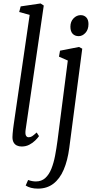

<svg xmlns="http://www.w3.org/2000/svg" viewBox="-20 -837 539 1110"><path d="M128 -86Q125 -62.5 130.2 -53Q135.5 -43.5 145 -43.5Q156.5 -43.5 165.5 -49.2Q174.5 -55 192 -71L205.5 -50Q198 -39 183.5 -24.8Q169 -10.5 149.2 -0.2Q129.5 10 105 10Q89.5 10 77.5 4.2Q65.5 -1.5 58.8 -13.5Q52 -25.5 52 -44.5Q52 -51 53 -63.8Q54 -76.5 55.8 -91.5Q57.5 -106.5 59.5 -119L151.5 -751L91 -767.5L99.5 -800L214.5 -817L233 -805ZM380.5 18Q371 91.5 348.2 144.2Q325.5 197 288.5 225.2Q251.5 253.5 199 253.5Q177.5 253.5 159.2 248.8Q141 244 128.5 235.5L142.5 203.5Q155 208 166.2 210Q177.5 212 187.5 212Q220 212 241.8 192.2Q263.5 172.5 277 138.8Q290.5 105 298.5 62.8Q306.5 20.5 312.5 -24.5L372 -487L321 -509.5L327 -544L437 -565.5L455.5 -555.5ZM435 -628Q413 -628 400 -641.8Q387 -655.5 387 -682.5Q387 -712 405 -730.8Q423 -749.5 446.5 -749.5Q466.5 -749.5 479 -736.2Q491.5 -723 491.5 -698Q491.5 -666 474 -647Q456.5 -628 435 -628Z"/></svg>

Font: Merriweather 24pt SemiCondensed Light
Style: Italic
Weight: 300
Width: 4
Italic angle: -7.8°
Designer: Eben Sorkin
Foundry: Eben Sorkin
Version: Version 2.101